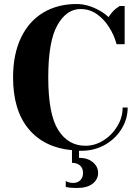

<svg xmlns="http://www.w3.org/2000/svg" viewBox="-20 -735 690 955"><path d="M324 198 307 195V165Q313 169 317 170Q329 175 343 175Q366 175 379.5 161.5Q393 148 393 125Q393 102 378.5 88.5Q364 75 338 75V12Q199 -1 122 -94Q45 -187 45 -350Q45 -465 84.5 -547.5Q124 -630 195.5 -672.5Q267 -715 361 -715Q418 -715 476 -682Q498 -670 520 -650Q537 -676 555 -691Q573 -704 575 -705H600V-515H560Q547 -563 521 -602Q497 -640 461.5 -665Q426 -690 380 -690Q311 -690 265.5 -610Q220 -530 220 -350Q220 -167 269.5 -88.5Q319 -10 405 -10Q452 -10 494.5 -36.5Q537 -63 563.5 -107Q590 -151 590 -200H615Q615 -143 584.5 -93.5Q554 -44 501.5 -14.5Q449 15 385 15H373V50Q416 50 442 72Q468 94 468 125Q468 157 441 178.5Q414 200 363 200Q346 200 324 198Z"/></svg>

Font: Yeseva One
Style: Regular
Weight: 400
Designer: Jovanny Lemonad
Foundry: Jovanny Lemonad
Version: Version 2.000